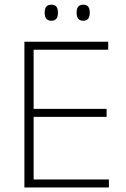

<svg xmlns="http://www.w3.org/2000/svg" viewBox="-20 -822 552 842"><path d="M87 0V-639H127.5V0ZM99.5 0V-35H457.5V0ZM109.5 -309.5V-344.5H447.5V-309.5ZM98.5 -604V-639H454.5V-604ZM205 -731Q190.5 -731 183.2 -739.8Q176 -748.5 176 -765V-768.5Q176 -784.5 183.2 -793Q190.5 -801.5 205 -801.5Q220 -801.5 227 -793Q234 -784.5 234 -768.5V-765Q234 -748.5 227 -739.8Q220 -731 205 -731ZM345 -731Q330.5 -731 323.2 -739.8Q316 -748.5 316 -765V-768.5Q316 -784.5 323.2 -793Q330.5 -801.5 345 -801.5Q359.5 -801.5 366.5 -793Q373.5 -784.5 373.5 -768.5V-765Q373.5 -748.5 366.5 -739.8Q359.5 -731 345 -731Z"/></svg>

Font: Anek Gurmukhi Medium ExtraLight
Style: Regular
Weight: 250
Version: Version 1.003